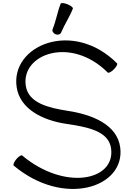

<svg xmlns="http://www.w3.org/2000/svg" viewBox="-20 -1160 849 1244"><path d="M376 -949C398 -1002 431 -1050 452 -1104C455 -1111 440 -1123 418 -1132C396 -1141 376 -1143 373 -1136C352 -1083 343 -1025 321 -971C316 -959 325 -944 340 -938C355 -932 371 -937 376 -949ZM69 -87C393 185 792 56 759 -204C740 -353 577 -418 418 -442C298 -461 163 -491 147 -605C116 -810 439 -929 678 -690C684 -685 701 -694 718 -711C734 -727 744 -745 738 -750C452 -1036 47 -866 88 -595C109 -453 258 -380 407 -358C537 -338 686 -315 700 -196C726 11 399 78 123 -153C118 -157 101 -147 86 -129C71 -111 63 -92 69 -87Z"/></svg>

Font: Nupuram Expanded Light
Style: Regular
Weight: 300
Width: 7
Designer: Santhosh Thottingal (santhosh.thottingal@gmail.com)
Foundry: SMC
Version: Version 1.000